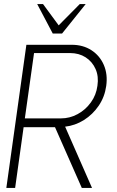

<svg xmlns="http://www.w3.org/2000/svg" viewBox="-20 -919 572 939"><path d="M11 0 109 -700H330.5Q386 -700 427 -673.5Q468 -647 487.8 -601.2Q507.5 -555.5 499.5 -498.5Q492 -445 462.8 -402Q433.5 -359 390.5 -332Q347.5 -305 298.5 -299.5L430 0H380L249 -297H95.5L54 0ZM101.5 -340H278Q321 -340 359.5 -360.8Q398 -381.5 424.2 -417.8Q450.5 -454 456.5 -499.5Q463.5 -545.5 447.2 -581.8Q431 -618 398.5 -638.8Q366 -659.5 323 -659.5H146.5ZM238 -755 162 -899H190.5L267 -795L370 -899H399L283.5 -755Z"/></svg>

Font: Urbanist ExtraLight
Style: Italic
Weight: 250
Version: Version 1.303